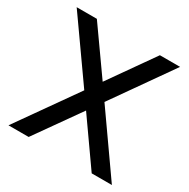

<svg xmlns="http://www.w3.org/2000/svg" viewBox="-161 -860 988 1005"><g transform="rotate(30 332.5 -357.0)"><path d="M523 0 333 -270 142 0H20L272 -357L20 -714H142L333 -444L523 -714H645L394 -357L645 0Z"/></g></svg>

Font: Non Bureau
Style: Regular
Weight: 400
Designer: Jona Saucedo
Foundry: Non Foundry
Version: Version 1.000; ttfautohint (v1.8.4)